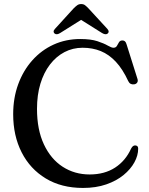

<svg xmlns="http://www.w3.org/2000/svg" viewBox="-20 -909 737 947"><path d="M661.5 -175.5Q661.5 -142.5 643 -108.5Q624.5 -74.5 589.5 -45.8Q554.5 -17 504 0.5Q453.5 18 389.5 18Q283 18 205.8 -28.8Q128.5 -75.5 86.8 -157.5Q45 -239.5 45 -345.5Q45 -426 69.8 -493.5Q94.5 -561 139.2 -611.2Q184 -661.5 244.2 -689Q304.5 -716.5 376 -716.5Q428 -716.5 460.5 -705.8Q493 -695 511.5 -684.2Q530 -673.5 539.5 -673.5Q551.5 -673.5 556.5 -682.5Q561.5 -691.5 566.8 -700.5Q572 -709.5 584 -709.5Q591.5 -709.5 596.5 -705Q601.5 -700.5 604.5 -689.5L658 -520Q661.5 -509.5 656.8 -502Q652 -494.5 641.5 -493Q632 -491.5 624.5 -495.5Q617 -499.5 612.5 -509Q585 -568.5 551.2 -604.5Q517.5 -640.5 477 -657Q436.5 -673.5 387.5 -673.5Q339 -673.5 298 -652Q257 -630.5 226.5 -590.8Q196 -551 179.2 -495.8Q162.5 -440.5 162.5 -372Q162.5 -269.5 196.5 -197Q230.5 -124.5 289.2 -86.5Q348 -48.5 422 -48.5Q495.5 -48.5 547.5 -82.2Q599.5 -116 626.5 -176Q631.5 -185.5 637 -189Q642.5 -192.5 649.5 -191.5Q655.5 -190.5 658.5 -186.8Q661.5 -183 661.5 -175.5ZM400 -823.5H360L483.5 -746Q501 -735.5 511 -743.5Q515.5 -746.5 515.8 -752.8Q516 -759 509.5 -766.5L416.5 -867.5Q407 -877.5 399.5 -883.2Q392 -889 380.5 -889Q369 -889 361 -883.2Q353 -877.5 343 -867.5L251 -766.5Q244 -759 244.5 -752.8Q245 -746.5 249.5 -743.5Q259.5 -735.5 276.5 -746Z"/></svg>

Font: Fraunces 10pt
Style: Regular
Weight: 400
Version: Version 1.000;[b76b70a41]